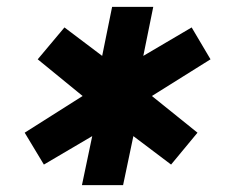

<svg xmlns="http://www.w3.org/2000/svg" viewBox="-20 -610 658 560"><path d="M219 -70 249 -213 108 -130 52 -223 221 -330 90 -437 168 -530 278 -447 307 -590H427L398 -447L539 -530L594 -437L423 -330L556 -223L479 -130L369 -213L339 -70Z"/></svg>

Font: Hermit
Style: Bold Italic
Weight: 700
Italic angle: -10°
Designer: Pablo Caro
Version: Version 2.000;PS 002.000;hotconv 1.0.88;makeotf.lib2.5.64775